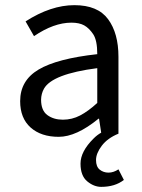

<svg xmlns="http://www.w3.org/2000/svg" viewBox="-20 -518 552 744"><path d="M460 179.2Q425.8 206.1 372.1 206.1Q343.8 206.1 317.9 184.6Q292 163.1 292 116Q292 68.8 342.8 18.6Q356.4 4.9 372.1 -3.9L363.8 -58.1H361.8Q275.9 12.2 207.5 12.2Q139.2 12.2 98.6 -23.9Q58.1 -60.1 58.1 -126Q58.1 -206.1 129.6 -248.5Q201.2 -291 356.9 -308.1Q356.9 -361.8 341.1 -385.5Q325.2 -409.2 306.2 -419.7Q287.1 -430.2 256.8 -430.2Q188.5 -430.2 111.8 -377.9L79.1 -435.1Q177.2 -498 268.1 -498Q358.9 -498 398.9 -443.6Q439 -389.2 439 -297.9V0Q397 17.1 374.5 46.6Q352.1 76.2 352.1 102.1Q352.1 127.9 366.5 139.4Q380.9 150.9 400.4 150.9Q419.9 150.9 439 138.2ZM139.2 -131.8Q139.2 -89.8 163.6 -72Q188 -54.2 223.6 -54.2Q259.3 -54.2 290.5 -70.6Q321.8 -86.9 356.9 -119.1V-253.9Q182.6 -231.4 150.4 -174.3Q139.6 -154.8 139.2 -131.8Z"/></svg>

Font: SourceSansPro-Regular
Style: Regular
Weight: 400
Designer: Paul D. Hunt
Foundry: Adobe Systems Incorporated
Version: Version 1.050;PS Version 1.000;hotconv 1.0.70;makeotf.lib2.5